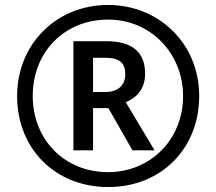

<svg xmlns="http://www.w3.org/2000/svg" viewBox="-20 -744 872 774"><path d="M416 10C629 10 783 -144 783 -357C783 -570 619 -724 416 -724C205 -724 49 -564 49 -357C49 -144 203 10 416 10ZM416 -50C239 -50 112 -182 112 -357C112 -536 241 -665 416 -665C590 -665 718 -526 718 -357C718 -178 583 -50 416 -50ZM276 -138H355V-308H417L514 -138H603L487 -332C527 -348 565 -383 565 -446C565 -532 516 -578 407 -578H276ZM405 -373H355V-511H404C462 -511 485 -491 485 -444C485 -402 457 -373 405 -373Z"/></svg>

Font: Noto Sans Gurmukhi SemiBold
Style: Regular
Weight: 600
Designer: Jelle Bosma - Monotype Design Team
Foundry: Monotype Imaging Inc.
Version: Version 2.004